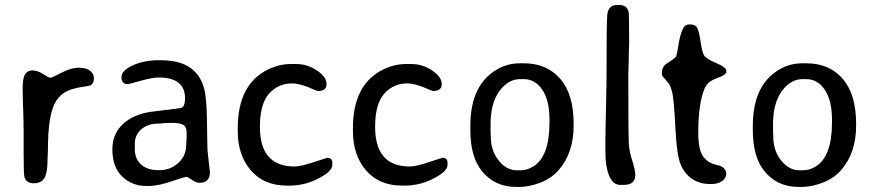

<svg xmlns="http://www.w3.org/2000/svg" viewBox="-20 -739 3483 765"><path d="M70.3 -391.1Q70.3 -427.2 79.8 -442.9Q89.4 -458.5 109.4 -458.5Q129.4 -458.5 151.9 -443.8Q174.3 -429.2 180.4 -429.2Q186.5 -429.2 224.9 -449.2Q263.2 -469.2 293.7 -469.2Q324.2 -469.2 339.1 -456.8Q354 -444.3 354 -429.7V-424.3Q354 -406.7 339.8 -398.4Q337.4 -397 304.4 -392.1Q271.5 -387.2 246.8 -375.7Q222.2 -364.3 204.1 -337.4Q170.9 -287.6 170.9 -141.1L169.4 -102.5Q169.4 -54.2 158 -31.5Q146.5 -8.8 114.3 -8.8Q82 -8.8 76.7 -37.6Q74.2 -50.8 74.2 -128.9V-226.6L73.7 -234.4Q73.7 -242.7 73.7 -251L72.3 -306.6L71.8 -314.5L70.3 -376.5Z M517.1 -166.5V-144Q517.1 -106.4 542.2 -83.7Q567.4 -61 609.9 -61H616.7Q658.2 -61 689.7 -89.4Q721.2 -117.7 721.2 -157.7L722.2 -164.6L723.6 -194.8V-211.4Q723.6 -232.9 710.9 -241.2Q698.2 -249.5 662.1 -249.5H654.8L650.9 -249H640.1L629.4 -248Q619.1 -246.6 611.3 -246.6Q569.3 -246.6 543.2 -223.9Q517.1 -201.2 517.1 -166.5ZM806.6 -141.6 816.4 -52.7Q816.4 -10.7 774.9 -10.7Q761.7 -10.7 744.1 -22.7Q726.6 -34.7 722.4 -34.7Q718.3 -34.7 663.3 -16.4Q608.4 2 574.7 2H563.5Q505.9 2 466.8 -35.6Q427.7 -73.2 427.7 -144.3Q427.7 -215.3 484.4 -256.8Q526.4 -287.6 591.8 -294.9Q698.7 -307.1 703.6 -309.6Q717.3 -316.4 717.3 -347.2Q717.3 -430.2 612.3 -430.2Q586.9 -430.2 540 -417Q493.2 -403.8 489.7 -403.8Q463.9 -403.8 463.9 -431.2Q463.9 -458.5 509.3 -478.8Q554.7 -499 610.4 -499H621.6Q776.4 -499 797.9 -364.3Q804.7 -320.3 805.2 -216.8L805.7 -184.1Z M1133.3 0.5H1122.6Q1031.7 0.5 979.5 -60.1Q927.2 -120.6 927.2 -216.8V-228Q927.2 -403.3 1048.3 -462.4Q1092.3 -483.9 1139.2 -483.9H1160.2Q1205.1 -483.9 1243.2 -458Q1281.2 -432.1 1281.2 -404.3Q1281.2 -376.5 1247.6 -376.5Q1242.7 -376.5 1229 -382.8Q1176.8 -406.7 1143.3 -406.7Q1109.9 -406.7 1084 -391.8Q1058.1 -377 1043 -354Q1015.6 -313 1015.6 -233.4Q1015.6 -75.7 1153.3 -75.7Q1176.8 -75.7 1218.8 -89.4L1283.7 -110.4Q1304.2 -110.4 1304.2 -89.4V-82Q1304.2 -53.2 1235.4 -21.5Q1187.5 0.5 1133.3 0.5Z M1592.3 0.5H1581.5Q1490.7 0.5 1438.5 -60.1Q1386.2 -120.6 1386.2 -216.8V-228Q1386.2 -403.3 1507.3 -462.4Q1551.3 -483.9 1598.1 -483.9H1619.1Q1664.1 -483.9 1702.1 -458Q1740.2 -432.1 1740.2 -404.3Q1740.2 -376.5 1706.5 -376.5Q1701.7 -376.5 1688 -382.8Q1635.7 -406.7 1602.3 -406.7Q1568.8 -406.7 1543 -391.8Q1517.1 -377 1502 -354Q1474.6 -313 1474.6 -233.4Q1474.6 -75.7 1612.3 -75.7Q1635.7 -75.7 1677.7 -89.4L1742.7 -110.4Q1763.2 -110.4 1763.2 -89.4V-82Q1763.2 -53.2 1694.3 -21.5Q1646.5 0.5 1592.3 0.5Z M2039.6 -60.5H2054.2Q2079.6 -60.5 2104 -75.2Q2169.4 -114.7 2169.4 -251V-261.7Q2169.4 -338.4 2140.9 -381.1Q2112.3 -423.8 2066.9 -423.8H2052.2Q2004.9 -423.8 1969.7 -376Q1934.6 -328.1 1934.6 -244.1V-211.4Q1935.5 -200.7 1935.5 -195.8Q1935.5 -138.7 1966.8 -99.6Q1998 -60.5 2039.6 -60.5ZM2052.2 -486.8H2067.4Q2158.7 -486.8 2211.9 -425.3Q2265.6 -363.8 2265.6 -245.6V-238.3Q2265.6 -130.4 2206.5 -62Q2177.7 -28.8 2133.5 -11.5Q2089.4 5.9 2045.9 5.9H2037.6Q1949.2 5.9 1897.9 -60.1Q1854 -116.2 1854 -221.7V-237.3Q1854 -407.7 1969.2 -467.3Q2006.8 -486.8 2052.2 -486.8Z M2392.1 -131.8V-194.8L2392.6 -203.1Q2392.6 -211.4 2392.6 -219.7L2395.5 -355.5V-372.6L2396.5 -398.4Q2396.5 -649.4 2399.4 -678.7Q2403.3 -719.2 2438.5 -719.2H2446.3Q2479 -719.2 2484.9 -690.4Q2486.8 -681.2 2486.8 -568.8L2485.4 -526.9Q2485.4 -518.6 2485.4 -510.3L2483.4 -442.4Q2483.4 -189 2485.8 -160.6Q2488.3 -132.3 2499.8 -96.7Q2511.2 -61 2511.2 -42.5Q2511.2 -2.4 2465.8 -2.4H2450.7Q2421.9 -2.4 2407 -39.1Q2392.1 -75.7 2392.1 -131.8Z M2617.2 -440.9V-447.8Q2617.2 -473.6 2637.2 -486.3Q2670.4 -507.3 2673.8 -513.9Q2677.2 -520.5 2682.6 -556.4Q2688 -592.3 2697.5 -616.9Q2707 -641.6 2724.6 -641.6H2731.9Q2751.5 -641.6 2758.8 -626.2Q2766.1 -610.8 2771.7 -570.6Q2777.3 -530.3 2786.1 -517.1Q2794.9 -503.9 2834.5 -487.5Q2874 -471.2 2874 -456.1V-452.1Q2874 -440.9 2836.4 -427.5Q2798.8 -414.1 2787.6 -387.2Q2762.2 -326.7 2762.2 -210.4Q2762.2 -144.5 2780.5 -117.2Q2798.8 -89.8 2836.2 -81.8Q2873.5 -73.7 2873.5 -46.4Q2873.5 -29.3 2857.2 -17.6Q2840.8 -5.9 2815.4 -5.9H2806.6Q2767.1 -5.9 2736.8 -26.9Q2706.5 -47.9 2691.4 -85.2Q2676.3 -122.6 2670.9 -230.5Q2665.5 -338.4 2658.9 -368.2Q2652.3 -397.9 2641.6 -410.2Q2617.2 -437.5 2617.2 -440.9Z M3165 -60.5H3179.7Q3205.1 -60.5 3229.5 -75.2Q3294.9 -114.7 3294.9 -251V-261.7Q3294.9 -338.4 3266.4 -381.1Q3237.8 -423.8 3192.4 -423.8H3177.7Q3130.4 -423.8 3095.2 -376Q3060.1 -328.1 3060.1 -244.1V-211.4Q3061 -200.7 3061 -195.8Q3061 -138.7 3092.3 -99.6Q3123.5 -60.5 3165 -60.5ZM3177.7 -486.8H3192.9Q3284.2 -486.8 3337.4 -425.3Q3391.1 -363.8 3391.1 -245.6V-238.3Q3391.1 -130.4 3332 -62Q3303.2 -28.8 3259 -11.5Q3214.8 5.9 3171.4 5.9H3163.1Q3074.7 5.9 3023.4 -60.1Q2979.5 -116.2 2979.5 -221.7V-237.3Q2979.5 -407.7 3094.7 -467.3Q3132.3 -486.8 3177.7 -486.8Z"/></svg>

Font: Averia Sans Libre Light
Style: Regular
Weight: 300
Version: Version 1.002